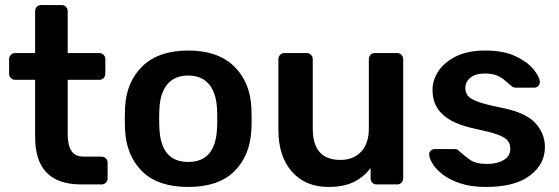

<svg xmlns="http://www.w3.org/2000/svg" viewBox="-20 -730 2214 760"><path d="M301 0Q119 0 119 -187V-414H40Q30 -414 23 -421Q16 -428 16 -439V-496Q16 -506 23 -513Q30 -520 40 -520H119V-686Q119 -696 125.5 -703Q132 -710 143 -710H224Q234 -710 241 -703Q248 -696 248 -686V-520H373Q383 -520 390 -513Q397 -506 397 -496V-439Q397 -428 390 -421Q383 -414 373 -414H248V-197Q248 -156 262.5 -133Q277 -110 313 -110H382Q392 -110 399 -103Q406 -96 406 -86V-24Q406 -14 399 -7Q392 0 382 0Z M725 10Q605 10 542.5 -52Q480 -114 475 -216Q474 -234 474 -260Q474 -286 475 -304Q480 -406 544 -468Q608 -530 725 -530Q842 -530 906 -468Q970 -406 975 -304Q976 -286 976 -260Q976 -234 975 -216Q970 -114 907.5 -52Q845 10 725 10ZM725 -89Q833 -89 839 -221Q840 -236 840 -260Q840 -284 839 -299Q836 -363 807 -397Q778 -431 725 -431Q672 -431 643 -397Q614 -363 611 -299Q610 -284 610 -260Q610 -236 611 -221Q617 -89 725 -89Z M1280 10Q1189 10 1135.5 -50.5Q1082 -111 1082 -215V-496Q1082 -506 1089 -513Q1096 -520 1106 -520H1194Q1204 -520 1211 -513Q1218 -506 1218 -496V-221Q1218 -97 1327 -97Q1379 -97 1409.5 -129.5Q1440 -162 1440 -221V-496Q1440 -506 1447 -513Q1454 -520 1464 -520H1552Q1562 -520 1569 -513Q1576 -506 1576 -496V-24Q1576 -14 1569 -7Q1562 0 1552 0H1471Q1460 0 1453.5 -7Q1447 -14 1447 -24V-65Q1420 -29 1380 -9.5Q1340 10 1280 10Z M1905 10Q1845 10 1802.5 -4Q1760 -18 1733 -39Q1706 -60 1693 -81Q1680 -102 1679 -116Q1678 -128 1685.5 -134Q1693 -140 1702 -140H1781Q1785 -140 1788.5 -139Q1792 -138 1796 -133Q1815 -116 1839 -98.5Q1863 -81 1908 -81Q1947 -81 1973.5 -96.5Q2000 -112 2000 -141Q2000 -161 1988.5 -174.5Q1977 -188 1946 -198.5Q1915 -209 1858 -221Q1773 -239 1732.5 -276.5Q1692 -314 1692 -374Q1692 -413 1715.5 -448.5Q1739 -484 1785.5 -507Q1832 -530 1901 -530Q1973 -530 2020.5 -507.5Q2068 -485 2091.5 -456Q2115 -427 2117 -407Q2117 -396 2110.5 -389.5Q2104 -383 2095 -383H2021Q2011 -383 2004 -390Q1992 -400 1979.5 -411Q1967 -422 1948.5 -430.5Q1930 -439 1900 -439Q1862 -439 1842 -422.5Q1822 -406 1822 -381Q1822 -364 1831.5 -351.5Q1841 -339 1870 -328Q1899 -317 1958 -305Q2059 -286 2098 -244Q2137 -202 2137 -148Q2137 -80 2077.5 -35Q2018 10 1905 10Z"/></svg>

Font: Rubik Medium
Style: Regular
Weight: 500
Designer: Hubert and Fischer
Foundry: Hubert and Fischer
Version: Version 2.300; ttfautohint (v1.8.4.7-5d5b);gftools[0.9.30]